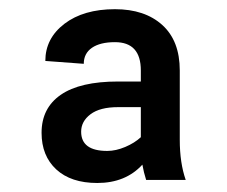

<svg xmlns="http://www.w3.org/2000/svg" viewBox="-20 -742 501 424"><path d="M294.4 -378.4Q257.3 -337.9 194.8 -337.9Q136.7 -337.9 104.2 -367.9Q71.8 -397.9 71.8 -448.7Q71.8 -503.4 114.3 -532.7Q156.7 -562 240.7 -562H291V-586.4Q291 -648.9 233.9 -648.9Q201.2 -648.9 183.1 -636.5Q165 -624 165 -601.1L80.1 -607.4Q80.1 -657.2 122.3 -689.5Q164.6 -721.7 233.9 -721.7Q299.8 -721.7 338.4 -686.8Q377 -651.9 377 -586.4V-433.1Q377 -382.3 390.1 -344.7H302.7Q297.4 -361.3 294.4 -378.4ZM291 -505.4H240.7Q200.7 -505.4 179.9 -489.7Q159.2 -474.1 159.2 -451.2Q159.2 -408.7 216.8 -408.7Q235.8 -408.7 256.6 -417.5Q277.3 -426.3 291 -439Z"/></svg>

Font: Interop Med
Style: Regular
Weight: 500
Designer: Rasmus Andersson, Google, Jang Haemin
Foundry: jhaemin
Version: Version 1.007